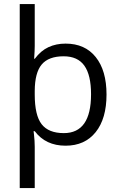

<svg xmlns="http://www.w3.org/2000/svg" viewBox="-20 -726 609 969"><path d="M155.8 -429.7Q186 -470.2 224.6 -488Q263.2 -505.9 311 -505.9Q408.7 -505.9 463.1 -438Q517.6 -370.1 517.6 -249Q517.6 -127.4 462.9 -59.1Q408.2 9.3 311 9.3Q210.4 9.3 155.3 -64H149.4L151.4 -48.3Q155.3 -13.7 155.3 15.1V223.1H79.6V-705.6H155.3V-494.1Q155.3 -470.7 152.3 -429.7ZM301.3 -441.9Q225.1 -441.9 190.4 -400.4Q155.8 -358.9 155.3 -267.6V-249Q155.3 -144 190.2 -99.1Q225.1 -54.2 302.2 -54.2Q439.5 -54.2 439.5 -250Q439.5 -347.2 405.8 -394.5Q372.1 -441.9 301.3 -441.9Z"/></svg>

Font: Bpm'online Open Sans
Style: Regular
Weight: 400
Foundry: Ascender Corporation
Version: Version 1.10